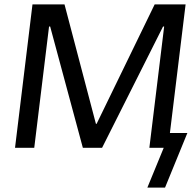

<svg xmlns="http://www.w3.org/2000/svg" viewBox="-20 -669 868 869"><path d="M727 180 828 -67H749L820 -649H680L417 -108L414 -109L272 -649H127L48 0H135L202 -549H207L355 0H442L718 -549H723L656 0H721L647 180Z"/></svg>

Font: Gamestation Display
Style: Italic
Weight: 400
Designer: Jonas Hecksher
Foundry: Jonas Hecksher, Playtypeª, e-types AS
Version: Version 1.003